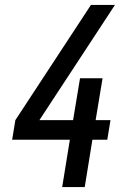

<svg xmlns="http://www.w3.org/2000/svg" viewBox="-20 -755 540 775"><path d="M231 0 262 -191H29L42 -270L347 -735H444L139 -270H275L303 -439H394L366 -270H426L413 -191H353L322 0Z"/></svg>

Font: Iosevka Medium
Style: Italic
Weight: 500
Italic angle: -9°
Monospace: yes
Designer: Belleve Invis
Foundry: Belleve Invis
Version: Version 32.5.0; ttfautohint (v1.8.4)